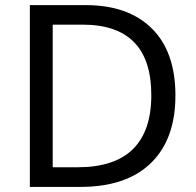

<svg xmlns="http://www.w3.org/2000/svg" viewBox="-20 -734 770 754"><path d="M574.2 -360.8Q574.2 -637.2 304.2 -637.2H187V-77.1H284.2Q574.2 -77.1 574.2 -360.8ZM295.9 0H97.2V-713.9H316.9Q483.4 -713.9 576.2 -622.3Q668.9 -530.8 668.9 -358.9Q668.9 -187 572.5 -93.5Q476.1 0 295.9 0Z"/></svg>

Font: NotoSans
Style: Regular
Weight: 400
Designer: Monotype Design team
Foundry: Monotype Imaging Inc.
Version: Version 1.04